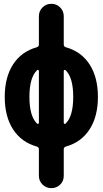

<svg xmlns="http://www.w3.org/2000/svg" viewBox="-20 -770 540 1010"><path d="M324.2 -119.1Q365.2 -157.2 365.2 -260.3Q365.2 -363.3 324.2 -401.4Q322.3 -403.3 318.8 -401.9Q315.4 -400.4 315.4 -396.5V-124Q315.4 -120.1 318.8 -118.7Q322.3 -117.2 324.2 -119.1ZM184.6 -124V-396.5Q184.6 -400.4 181.2 -401.9Q177.7 -403.3 175.8 -401.4Q134.8 -363.3 134.8 -260.3Q134.8 -157.2 175.8 -119.1Q177.7 -117.2 181.2 -118.7Q184.6 -120.1 184.6 -124ZM326.2 -521.5Q407.2 -499 451.2 -431.2Q495.1 -363.3 495.1 -260.3Q495.1 -157.2 451.2 -89.4Q407.2 -21.5 326.2 1Q315.4 4.9 315.4 14.6V155.3Q315.4 182.6 296.4 201.2Q277.3 219.7 250 219.7Q222.7 219.7 203.6 200.7Q184.6 181.6 184.6 155.3V14.6Q184.6 4.9 173.8 1Q92.8 -21.5 48.8 -89.4Q4.9 -157.2 4.9 -260.3Q4.9 -363.3 48.8 -431.2Q92.8 -499 173.8 -521.5Q184.6 -525.4 184.6 -535.2V-684.6Q184.6 -711.9 203.6 -731Q222.7 -750 250 -750Q277.3 -750 296.4 -731Q315.4 -711.9 315.4 -684.6V-535.2Q315.4 -525.4 326.2 -521.5Z"/></svg>

Font: Rounded-X Mgen+ 1mn bold
Style: Bold
Weight: 700
Designer: [Source Han Sans]
Ryoko NISHIZUKA  (kana & ideographs); Paul D. Hunt (Latin, Greek & Cyrillic); Wenlong ZHANG  (bopomofo
Version: Version 1.059.20150602